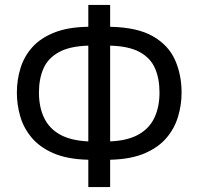

<svg xmlns="http://www.w3.org/2000/svg" viewBox="-20 -744 800 774"><path d="M424 -636Q533 -634 596 -598Q659 -562 685.5 -502.5Q712 -443 712 -370Q712 -322 698 -274.5Q684 -227 651.5 -188.5Q619 -150 563.5 -126Q508 -102 424 -100V10H336V-100Q251 -102 195 -126.5Q139 -151 106.5 -190.5Q74 -230 61 -277Q48 -324 48 -370Q48 -423 63 -470.5Q78 -518 111 -554.5Q144 -591 199.5 -613Q255 -635 336 -636V-724H424ZM336 -560Q262 -558 218 -534Q174 -510 155.5 -468.5Q137 -427 137 -371Q137 -312 158 -268.5Q179 -225 223 -201Q267 -177 336 -174ZM424 -174Q495 -177 539 -202Q583 -227 603 -270.5Q623 -314 623 -371Q623 -428 604.5 -469.5Q586 -511 542.5 -534.5Q499 -558 424 -560Z"/></svg>

Font: Noto Sans Display
Style: Regular
Weight: 400
Designer: Monotype Design Team
Foundry: Monotype Imaging Inc.
Version: Version 2.003